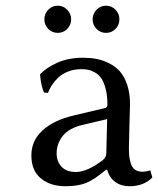

<svg xmlns="http://www.w3.org/2000/svg" viewBox="-20 -642 553 672"><path d="M355 -225.1 270 -205.1Q221.7 -193.8 200 -166.7Q178.2 -139.6 178.2 -105Q178.2 -77.1 195.3 -58.6Q212.4 -40 245.1 -40Q284.7 -40 337.9 -80.1Q352.1 -90.8 352.1 -106ZM355 -47.9H351.1Q310.5 -13.7 282.2 -2Q253.9 9.8 209 9.8Q156.2 9.8 123 -17.6Q89.8 -44.9 89.8 -98.1Q89.8 -150.4 129.4 -186Q168.9 -221.7 237.8 -237.8L349.1 -264.2Q356 -266.6 356 -275.9Q356 -308.1 349.6 -331.8Q343.3 -355.5 334.2 -368.4Q325.2 -381.3 311.8 -388.7Q298.3 -396 287.8 -397.9Q277.3 -399.9 264.2 -399.9Q239.3 -399.9 218.3 -391.6Q197.3 -383.3 183.6 -370.1Q169.9 -356.9 161.4 -343.8Q152.8 -330.6 147.9 -316.9L134.8 -317.9Q124 -336.9 120.1 -381.8Q140.6 -404.3 179.7 -422.1Q218.8 -439.9 270 -439.9Q294.9 -439.9 316.7 -436Q338.4 -432.1 360.8 -421.1Q383.3 -410.2 399.2 -392.6Q415 -375 425 -345.5Q435.1 -315.9 435.1 -276.9Q435.1 -273.4 433.1 -208Q431.2 -142.6 431.2 -126Q431.2 -108.9 432.1 -97.9Q433.1 -86.9 437.3 -71.8Q441.4 -56.6 451.7 -48.8Q461.9 -41 478 -41Q491.7 -41 505.9 -45.9L513.2 -21Q483.4 9.8 433.1 9.8Q404.3 9.8 383.8 -4.9Q363.3 -19.5 355 -47.9ZM148.9 -540.8Q135.3 -554.7 135.3 -574.2Q135.3 -593.8 148.9 -607.9Q162.6 -622.1 182.1 -622.1Q201.7 -622.1 215.3 -607.9Q229 -593.8 229 -574.2Q229 -554.7 215.3 -540.8Q201.7 -526.9 182.1 -526.9Q162.6 -526.9 148.9 -540.8ZM317.9 -540.8Q304.2 -554.7 304.2 -574.2Q304.2 -593.8 317.9 -607.9Q331.5 -622.1 351.1 -622.1Q370.6 -622.1 384.3 -607.9Q397.9 -593.8 397.9 -574.2Q397.9 -554.7 384.3 -540.8Q370.6 -526.9 351.1 -526.9Q331.5 -526.9 317.9 -540.8Z"/></svg>

Font: Linear Smooth
Style: Regular
Weight: 400
Designer: Philipp H. Poll, Flanker
Foundry: Philipp H. Poll, reworked by Flanker
Version: Version 1.061 | FøM Fix